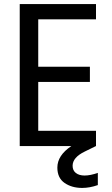

<svg xmlns="http://www.w3.org/2000/svg" viewBox="-20 -718 553 944"><path d="M396 145Q424 145 461 132V192Q421 206 384 206Q333 206 297.5 181.5Q262 157 262 106Q262 46 331 0H77V-698H452V-623H168V-390H422V-315H168V-75H452V0L397 27Q337 56 337 97Q337 120 353 132.5Q369 145 396 145Z"/></svg>

Font: DVN-Poppins
Style: Regular
Weight: 400
Designer: Ninad Kale (Devanagari), Jonny Pinhorn (Latin)
Foundry: Indian Type Foundry
Version: 4.004